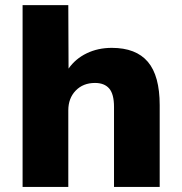

<svg xmlns="http://www.w3.org/2000/svg" viewBox="-20 -739 718 759"><path d="M69.3 -718.8H250L251 -467.8Q278.3 -506.8 322.8 -528.3Q367.2 -549.8 421.9 -549.8Q517.6 -549.8 564.5 -494.6Q611.3 -439.5 611.3 -323.2V0H430.7V-316.4Q430.7 -367.2 411.6 -389.2Q392.6 -411.1 355.5 -411.1Q308.6 -411.1 279.3 -380.9Q250 -350.6 250 -302.7V0H69.3Z"/></svg>

Font: Min Sans Black
Style: Regular
Weight: 900
Designer: Jinseong-Kim, NotoSansCJK, Nunito
Foundry: Jinseong-Kim
Version: Version 1.000